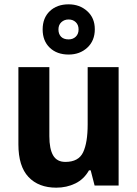

<svg xmlns="http://www.w3.org/2000/svg" viewBox="-20 -857 635 887"><path d="M528 -547V0H417L399 -70H391Q368 -29 328 -9.5Q288 10 240 10Q158 10 111.5 -39.5Q65 -89 65 -190V-547H208V-228Q208 -169 225.5 -139Q243 -109 282 -109Q343 -109 364 -153.5Q385 -198 385 -282V-547ZM297 -605Q243 -605 210 -636.5Q177 -668 177 -721Q177 -774 210 -805.5Q243 -837 297 -837Q348 -837 383 -805.5Q418 -774 418 -722Q418 -669 383.5 -637Q349 -605 297 -605ZM297 -675Q317 -675 330 -687.5Q343 -700 343 -721Q343 -742 330 -754.5Q317 -767 297 -767Q277 -767 263.5 -754.5Q250 -742 250 -721Q250 -700 262 -687.5Q274 -675 297 -675Z"/></svg>

Font: Noto Sans Khmer UI SemiCondensed
Style: Bold
Weight: 700
Width: 4
Designer: Danh Hong and the Monotype Design Team
Foundry: Monotype Imaging Inc.
Version: Version 2.002; ttfautohint (v1.8.4.7-5d5b)